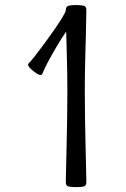

<svg xmlns="http://www.w3.org/2000/svg" viewBox="-20 -747 507 775"><path d="M287.1 8.3Q268.1 8.3 256.8 5.9Q245.6 3.4 245.6 -11.7Q245.6 -21.5 246.6 -60.8Q247.6 -100.1 248.8 -155.5Q250 -210.9 251 -270Q252 -329.1 252 -377.4Q252 -414.1 251.2 -457.8Q250.5 -501.5 249.3 -543.7Q248 -585.9 247.1 -619.6Q228 -591.8 208.7 -559.3Q189.5 -526.9 173.8 -497.3Q158.2 -467.8 150.9 -449.2Q145 -436 117.2 -458Q86.9 -481.4 95.2 -490.7Q103 -498 120.4 -520Q137.7 -542 158.9 -570.8Q180.2 -599.6 200 -628.2Q219.7 -656.7 232.7 -678.2Q245.6 -699.7 245.6 -706.5Q246.1 -721.7 257.6 -724.1Q269 -726.6 287.1 -726.6Q305.7 -726.6 317.1 -724.1Q328.6 -721.7 328.6 -706.5Q328.1 -664.1 326.7 -609.1Q325.2 -554.2 323.7 -494.6Q322.3 -435.1 322.3 -377.4Q322.3 -329.1 323.2 -270Q324.2 -210.9 325.4 -155.5Q326.7 -100.1 327.6 -60.8Q328.6 -21.5 328.6 -11.7Q328.6 3.4 317.4 5.9Q306.2 8.3 287.1 8.3Z"/></svg>

Font: Dai Banna SIL
Style: Regular
Weight: 400
Designer: Victor Gaultney
Foundry: SIL International
Version: Version 4.000